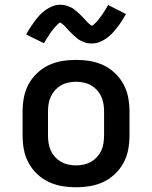

<svg xmlns="http://www.w3.org/2000/svg" viewBox="-20 -780 640 808"><path d="M300 8Q270 8 240.5 3Q211 -2 184.5 -14.5Q158 -27 136 -48Q114 -69 100 -95Q86 -121 80.5 -150.5Q75 -180 75 -210V-310Q75 -340 80.5 -369.5Q86 -399 100 -425Q114 -451 136 -472Q158 -493 184.5 -505.5Q211 -518 240.5 -523Q270 -528 300 -528Q330 -528 359.5 -523Q389 -518 415.5 -505.5Q442 -493 464 -472Q486 -451 500 -425Q514 -399 519.5 -369.5Q525 -340 525 -310V-210Q525 -180 519.5 -150.5Q514 -121 500 -95Q486 -69 464 -48Q442 -27 415.5 -14.5Q389 -2 359.5 3Q330 8 300 8ZM300 -84Q316 -84 332.5 -87.5Q349 -91 363 -99Q377 -107 388 -119Q399 -131 406 -146Q413 -161 415.5 -177.5Q418 -194 418 -210V-310Q418 -326 415.5 -342.5Q413 -359 406 -374Q399 -389 388 -401Q377 -413 363 -421Q349 -429 332.5 -432.5Q316 -436 300 -436Q284 -436 267.5 -432.5Q251 -429 237 -421Q223 -413 212 -401Q201 -389 194 -374Q187 -359 184.5 -342.5Q182 -326 182 -310V-210Q182 -194 184.5 -177.5Q187 -161 194 -146Q201 -131 212 -119Q223 -107 237 -99Q251 -91 267.5 -87.5Q284 -84 300 -84ZM366 -597Q361 -597 355.5 -597.5Q350 -598 345 -599Q340 -600 335.5 -602Q331 -604 326 -606Q321 -608 316.5 -610.5Q312 -613 308.5 -615.5Q305 -618 300.5 -622Q296 -626 292 -629.5Q288 -633 284.5 -636.5Q281 -640 277.5 -643.5Q274 -647 270.5 -650.5Q267 -654 263 -658.5Q259 -663 255.5 -667Q252 -671 248.5 -674Q245 -677 240 -681Q235 -685 234 -685Q231 -685 227.5 -682Q224 -679 220 -675Q216 -671 214 -668.5Q212 -666 209.5 -663.5Q207 -661 205 -658.5Q203 -656 200.5 -652.5Q198 -649 195 -645.5Q192 -642 189.5 -637.5Q187 -633 184 -628.5Q181 -624 178 -619.5Q175 -615 171.5 -609.5Q168 -604 165 -598L90 -635Q100 -653 110 -668Q120 -683 129.5 -695.5Q139 -708 149 -718.5Q159 -729 172.5 -738.5Q186 -748 201.5 -754Q217 -760 234 -760Q239 -760 244.5 -759.5Q250 -759 255 -757.5Q260 -756 264.5 -754.5Q269 -753 274 -751Q279 -749 283.5 -746.5Q288 -744 291.5 -741Q295 -738 299.5 -734.5Q304 -731 308 -727.5Q312 -724 315.5 -720.5Q319 -717 322.5 -713.5Q326 -710 329.5 -706.5Q333 -703 337 -698.5Q341 -694 344.5 -690Q348 -686 351.5 -683Q355 -680 360 -676Q365 -672 366 -672Q369 -672 372.5 -675Q376 -678 380 -682Q384 -686 386 -688Q388 -690 390.5 -692.5Q393 -695 395 -698Q397 -701 399.5 -704.5Q402 -708 405 -711.5Q408 -715 410.5 -719Q413 -723 416 -727.5Q419 -732 422 -737Q425 -742 428.5 -747.5Q432 -753 435 -759L510 -721Q500 -703 490 -688Q480 -673 470.5 -661Q461 -649 451 -638.5Q441 -628 427.5 -618.5Q414 -609 398.5 -603Q383 -597 366 -597Z"/></svg>

Font: Iosevka SS04 Semibold Extended
Style: Regular
Weight: 600
Width: 7
Monospace: yes
Designer: Belleve Invis
Foundry: Belleve Invis
Version: Version 19.0.0; ttfautohint (v1.8.4)